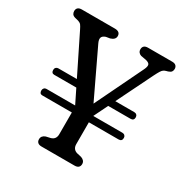

<svg xmlns="http://www.w3.org/2000/svg" viewBox="-161 -834 936 968"><g transform="rotate(30 307.0 -350.0)"><path d="M341.9 -229 275.9 -219.2 84.6 -606.3Q76.6 -622.9 71 -630.3Q65.4 -637.7 53.4 -641.7L34.2 -646.4Q20.8 -650.1 16 -657.5Q11.3 -665 11.3 -674.1Q11.3 -686.6 18.8 -693.3Q26.2 -700 41.1 -700H233.4Q249.1 -700 257.1 -693.3Q265 -686.6 265 -674.1Q265 -653.4 237.8 -645L214.8 -641.2Q196.7 -635 193.1 -623.7Q189.4 -612.5 198.1 -593.9L348.4 -278.1L296 -249.7L463.5 -596.3Q473.1 -616.2 470.3 -626.3Q467.4 -636.4 448.3 -641.4L417.2 -647Q408.2 -649.8 402.5 -656.7Q396.8 -663.7 396.8 -674.1Q396.8 -686.6 404.3 -693.3Q411.7 -700 426.6 -700H566.9Q582.1 -700 589.3 -692.9Q596.5 -685.8 596.5 -674.1Q596.5 -665.2 592 -658.2Q587.5 -651.3 573.8 -646.8L564.9 -644.4Q556.2 -642 550.1 -637.9Q543.9 -633.9 537.5 -623.5Q531 -613.2 520.3 -591.8ZM256.9 -278.4H356V-98.1Q356 -83.7 362.7 -74.1Q369.4 -64.5 382.7 -60.5L409.4 -54.4Q432.3 -46.1 432.3 -25.9Q432.3 -13.7 425 -6.9Q417.7 0 402.5 0H210.6Q195.7 0 188.2 -6.9Q180.8 -13.7 180.8 -25.9Q180.8 -46.3 203.2 -54.4L229.9 -60.5Q244.5 -65.1 250.7 -74.8Q256.9 -84.5 256.9 -98.1ZM68.1 -244.7Q68.1 -252.9 73.4 -258.5Q78.7 -264.1 86.5 -264.1H528.8Q537.5 -264.1 543 -258.6Q548.4 -253.2 548.4 -245Q548.4 -225.2 528.8 -225.2H85Q68.1 -225.2 68.1 -244.7ZM373.6 -345.5 389.3 -384.1H528.8Q537.5 -384.1 543 -378.6Q548.4 -373.1 548.4 -364.6Q548.4 -345.5 528.8 -345.5ZM68.1 -364.6Q68.1 -373.1 73.4 -378.4Q78.7 -383.8 86.5 -383.8H254.8L275 -345.2H85Q68.1 -345.2 68.1 -364.6Z"/></g></svg>

Font: Fraunces 144pt S100 Black
Style: Regular
Weight: 900
Version: Version 1.000